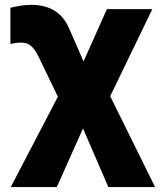

<svg xmlns="http://www.w3.org/2000/svg" viewBox="-20 -547 648 777"><path d="M23.6 210 248.9 -222.2 245.6 -90.2 137.1 -315.8Q118 -356.1 95 -368.2Q72 -380.4 22.1 -369.2V-515.5Q109 -537.9 169.9 -518.1Q230.9 -498.2 259.4 -432.8L346.1 -234.2H289.4L412.6 -510H596.4L393.6 -90.8V-223.2L607.6 210H418.4L288.6 -90.5L344.1 -90.2L209.9 210Z"/></svg>

Font: Geologica-Sharp
Style: Regular
Weight: 100
Designer: Sindre Bremnes, Frode Helland
Foundry: Monokrom Skriftforlag AS
Version: Version 1.010;gftools[0.9.28]